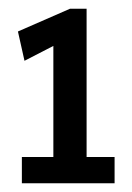

<svg xmlns="http://www.w3.org/2000/svg" viewBox="-20 -789 302 439"><path d="M30 -370V-430H102V-684L36 -650L21 -717L140 -769H178V-430H242V-370Z"/></svg>

Font: Georama Condensed SemiBold
Style: Regular
Weight: 600
Width: 3
Designer: Jean-Baptiste Levee
Foundry: Production Type
Version: Version 1.000